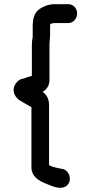

<svg xmlns="http://www.w3.org/2000/svg" viewBox="-20 -742 433 916"><path d="M306 -722H240C210 -722 186 -711 167 -698C144 -681 136 -655 136 -614V-566C134 -554 132 -543 132 -530V-380C125 -378 119 -376 111 -374C102 -371 94 -366 85 -366C73 -363 61 -354 53 -340C33 -307 53 -276 76 -262C92 -252 112 -241 128 -232C129 -232 129 -232 130 -231V57C130 98 163 119 192 131C218 141 266 168 297 145C328 121 311 70 278 64C271 63 214 53 214 43V-242C214 -271 201 -292 183 -304C185 -305 187 -306 188 -307C203 -316 216 -336 216 -359V-530C216 -545 219 -562 219 -579V-614C219 -619 219 -623 220 -627L221 -628C227 -630 233 -632 240 -632H306C329 -632 348 -653 348 -678C348 -703 329 -722 306 -722Z"/></svg>

Font: Electronic
Style: Circ
Weight: 900
Version: Version 1.011